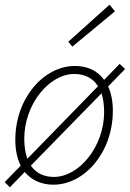

<svg xmlns="http://www.w3.org/2000/svg" viewBox="-21 -772 551 815"><path d="M82 -183C82 -330 188 -458 294 -458C339 -458 374 -440 395 -406L95 -98C87 -121 82 -150 82 -183ZM21 23 84 -42C113 -7 155 12 206 12C336 12 458 -123 458 -302C458 -342 451 -377 438 -405L510 -479L487 -501L421 -433C393 -472 350 -492 297 -492C166 -492 44 -357 44 -178C44 -135 52 -98 67 -69L-1 1ZM286 -574 467 -724 444 -752 269 -595ZM208 -21C165 -21 132 -37 110 -69L410 -376C417 -354 421 -327 421 -296C421 -150 315 -21 208 -21Z"/></svg>

Font: Source Sans Pro Light
Style: Italic
Weight: 300
Italic angle: -11°
Designer: Paul D. Hunt
Foundry: Adobe Systems Incorporated
Version: Version 3.006;hotconv 1.0.111;makeotfexe 2.5.65597